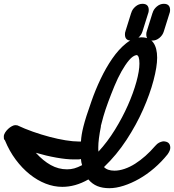

<svg xmlns="http://www.w3.org/2000/svg" viewBox="-45 -937 914 1008"><path d="M46 -279Q84 -261 128 -245.5Q172 -230 215.5 -218.5Q259 -207 299 -200.5Q339 -194 369 -194H380Q381 -212 384 -230.5Q387 -249 393 -273Q399 -297 409 -328.5Q419 -360 435 -405Q455 -463 483 -522Q511 -581 544.5 -629.5Q578 -678 616.5 -709Q655 -740 697 -741Q740 -741 760 -713Q780 -685 780 -634Q780 -587 761 -515Q742 -443 706.5 -362.5Q671 -282 619 -202.5Q567 -123 501 -60Q519 -41 556 -41Q581 -41 609 -50.5Q637 -60 664.5 -77.5Q692 -95 718.5 -118.5Q745 -142 769 -170Q780 -183 790 -188Q800 -193 811 -195Q849 -195 849 -161Q849 -147 835 -127Q803 -87 764.5 -54Q726 -21 685.5 2Q645 25 604.5 38Q564 51 529 51Q493 51 466 40Q439 29 419 5Q384 25 350 34.5Q316 44 282 44Q238 44 194.5 27Q151 10 111 -22Q71 -54 37.5 -99Q4 -144 -19 -200Q-24 -205 -24.5 -209Q-25 -213 -25 -220Q-25 -230 -18.5 -240.5Q-12 -251 -2.5 -260Q7 -269 17.5 -274.5Q28 -280 35 -280Q36 -280 40 -279.5Q44 -279 46 -279ZM427 -148Q418 -125 406 -115Q394 -105 380 -102Q378 -110 378 -118.5Q378 -127 378 -137V-147Q378 -149 378.5 -151.5Q379 -154 379 -157ZM386 -70Q381 -85 380 -102Q372 -100 363.5 -100Q355 -100 347 -100H343Q304 -100 250.5 -109.5Q197 -119 143 -135Q181 -93 221.5 -70.5Q262 -48 307 -48Q327 -48 345 -53Q363 -58 386 -70ZM440 -110Q448 -118 456 -125.5Q464 -133 472 -141Q473 -130 475.5 -119.5Q478 -109 481 -99ZM471 -164Q471 -158 471 -152Q471 -146 472 -141Q519 -192 558.5 -256Q598 -320 626.5 -384.5Q655 -449 671 -507Q687 -565 687 -603Q687 -646 672 -648Q653 -645 633 -621.5Q613 -598 593 -562.5Q573 -527 555.5 -484.5Q538 -442 523 -401.5Q508 -361 498 -326.5Q488 -292 484 -274H485Q471 -204 471 -164ZM756 -870V-869Q761 -888 778 -902.5Q795 -917 815 -917Q848 -917 848 -884Q848 -882 847.5 -879.5Q847 -877 847 -874L815 -772Q809 -752 792 -738Q775 -724 755 -724Q723 -724 723 -756Q723 -760 723.5 -764.5Q724 -769 727 -775L725 -771ZM644 -870V-869Q649 -888 666 -902.5Q683 -917 703 -917Q736 -917 736 -884Q736 -882 735.5 -879.5Q735 -877 735 -874L703 -772Q697 -752 680 -738Q663 -724 643 -724Q611 -724 611 -756Q611 -760 611.5 -764.5Q612 -769 615 -775L613 -771Z"/></svg>

Font: Discipuli Britannica Bold
Style: Regular
Weight: 700
Designer: Peter Wiegel
Foundry: Peter Wiegel
Version: Version 0.001 2009